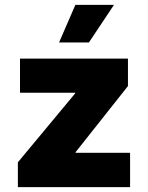

<svg xmlns="http://www.w3.org/2000/svg" viewBox="-20 -772 612 792"><path d="M53.7 -102.5 290 -386.7V-389.6H62.5V-530.3H507.8V-417L292 -144.5V-141.6H516.6V0H53.7ZM291 -752H450.2L346.7 -596.7H223.6Z"/></svg>

Font: Pretendard GOV Black
Style: Regular
Weight: 900
Designer: Base glyphs from Inter by Rasmus Andersson; Hangeul glyphs from Noto Sans CJK(Source Han Sans) by Jang Soo-young and Kan
Foundry: Kil Hyung-jin
Version: Version 1.309